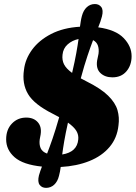

<svg xmlns="http://www.w3.org/2000/svg" viewBox="-20 -830 672 952"><path d="M272.5 42Q265.5 70.5 248.5 86Q231.5 101.5 208.5 101.5Q187.5 101.5 176.5 86.5Q165.5 71.5 173 40Q176 29 179.8 18.2Q183.5 7.5 188 -4Q94.5 -13.5 52.5 -50.2Q10.5 -87 10.5 -139Q10.5 -187.5 39 -217.2Q67.5 -247 110 -247Q147 -247 167.2 -224.2Q187.5 -201.5 181.5 -163L177 -139Q173.5 -114 181.5 -95.5Q189.5 -77 213.5 -68.5Q225.5 -99 240.5 -142.5Q255.5 -186 273.5 -249Q259 -257 241.5 -266Q149 -312.5 118.8 -364Q88.5 -415.5 99 -484.5Q105 -537 139.2 -583.8Q173.5 -630.5 233.5 -661.5Q293.5 -692.5 376.5 -697.5Q378.5 -711.5 380.5 -724.5Q382.5 -737.5 386 -750.5Q393.5 -779 410.5 -794.5Q427.5 -810 450.5 -810Q471 -810 482.2 -795Q493.5 -780 485.5 -748.5Q482 -735 477.5 -722Q473 -709 467 -694.5Q553.5 -682.5 593 -641.5Q632.5 -600.5 632.5 -551.5Q632.5 -506.5 607 -476.5Q581.5 -446.5 537.5 -446.5Q500.5 -446.5 478 -467.8Q455.5 -489 461.5 -529.5L468.5 -563.5Q471.5 -586 465.5 -603.8Q459.5 -621.5 441.5 -631Q429 -598.5 413.8 -553.2Q398.5 -508 380.5 -441.5Q393 -435 408 -427Q479.5 -391.5 515.8 -356Q552 -320.5 562.5 -284Q573 -247.5 567.5 -208.5Q561 -146 523.2 -101.2Q485.5 -56.5 423.2 -31.5Q361 -6.5 281 -2Q279.5 9.5 277.5 20.2Q275.5 31 272.5 42ZM290 -558.5Q287 -532 297.5 -511Q308 -490 337.5 -468.5Q351 -526 358.2 -566.5Q365.5 -607 369.5 -636.5Q338 -630 315.5 -610Q293 -590 290 -558.5ZM368 -138.5Q370.5 -161 358.8 -180.8Q347 -200.5 317 -222Q305 -168 298.5 -130Q292 -92 288.5 -64Q362.5 -76 368 -138.5Z"/></svg>

Font: Fraunces 72pt S100 Black
Style: Italic
Weight: 900
Italic angle: -16°
Version: Version 1.000; ttfautohint (v1.8.3)